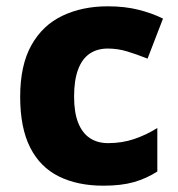

<svg xmlns="http://www.w3.org/2000/svg" viewBox="-20 -579 566 609"><path d="M308 10Q226 10 166.5 -19.5Q107 -49 75.5 -111.5Q44 -174 44 -272Q44 -372 79.5 -435.5Q115 -499 178 -529Q241 -559 322 -559Q376 -559 419.5 -548Q463 -537 497 -520L448 -393Q413 -407 383 -416Q353 -425 322 -425Q288 -425 264 -408.5Q240 -392 227.5 -358Q215 -324 215 -273Q215 -222 228 -189.5Q241 -157 265 -141Q289 -125 323 -125Q367 -125 405.5 -138Q444 -151 479 -173V-35Q445 -13 405 -1.5Q365 10 308 10Z"/></svg>

Font: Noto Sans Hebrew ExtraBold
Style: Regular
Weight: 800
Designer: Monotype Design Team
Foundry: Monotype Imaging Inc.
Version: Version 2.003